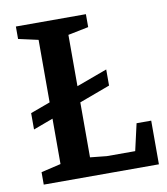

<svg xmlns="http://www.w3.org/2000/svg" viewBox="-75 -712 674 775"><g transform="rotate(-10 261.5 -324.0)"><path d="M42 -226V-293L371 -414V-348ZM42 0V-51L123 -70V-579L42 -597V-648H329V-595L245 -578V-76L313 -69H429L454 -179H514V0Z"/></g></svg>

Font: Faustina SemiBold
Style: Regular
Weight: 600
Designer: Alfonso Garcia
Foundry: http://www.omnibus-type.com
Version: Version 1.200